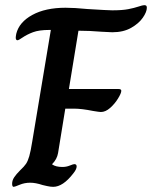

<svg xmlns="http://www.w3.org/2000/svg" viewBox="-20 -724 589 744"><path d="M27 -12Q27 -25 35 -37Q43 -49 58 -64Q74 -79 81 -89.5Q88 -100 93.5 -119Q99 -138 105 -176L177 -608H172Q131 -608 107.5 -599Q84 -590 68 -579Q52 -568 48 -568Q41 -568 41 -578Q41 -583 43 -593Q54 -638 105 -666Q156 -694 234 -694Q269 -694 319 -689Q399 -684 415 -684Q454 -684 477 -688.5Q500 -693 516.5 -698.5Q533 -704 539 -704Q544 -704 546.5 -702Q549 -700 549 -694Q549 -678 533.5 -655.5Q518 -633 488 -616Q458 -599 415 -599Q406 -599 374 -601Q326 -605 284 -605L247 -379H440Q450 -379 450 -372Q450 -363 437.5 -342.5Q425 -322 407 -306Q389 -290 371 -290Q365 -290 341 -294Q296 -303 267 -303H233L205 -131Q201 -107 182 -88V-87Q196 -77 222 -77Q237 -77 250.5 -82.5Q264 -88 268 -88Q277 -88 277 -79Q277 -68 264 -52Q224 0 186 0Q176 0 162.5 -3Q149 -6 145 -7Q118 -16 97 -16Q75 -16 56 -8Q37 0 33 0Q27 0 27 -12Z"/></svg>

Font: Charm
Style: Bold
Weight: 700
Designer: Katatrad Aksorn Co.,Ltd.
Foundry: Cadson Demak Co.,Ltd.
Version: Version 1.001